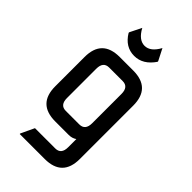

<svg xmlns="http://www.w3.org/2000/svg" viewBox="-282 -841 1131 1131"><g transform="rotate(45 283.0 -275.5)"><path d="M219.7 0Q73.2 0 73.2 -146.5V-390.6Q73.2 -537.1 219.7 -537.1H332Q478.5 -537.1 478.5 -390.6V53.7Q478.5 200.2 332 200.2H124V195.3L163.1 112.3H332Q380.9 112.3 380.9 53.7V-14.6Q360.4 0 332 0ZM219.7 -87.9H332Q380.9 -87.9 380.9 -146.5V-390.6Q380.9 -449.2 332 -449.2H219.7Q170.9 -449.2 170.9 -390.6V-146.5Q170.9 -87.9 219.7 -87.9ZM156.2 -674.8V-679.7L192.4 -752.4Q227.5 -687 276.4 -687Q325.2 -687 360.4 -752.4L397.5 -679.7V-674.8Q347.7 -601.6 275.4 -601.6Q200.2 -601.6 156.2 -674.8Z"/></g></svg>

Font: Nova Square
Style: Book
Weight: 400
Version: Version 2.000